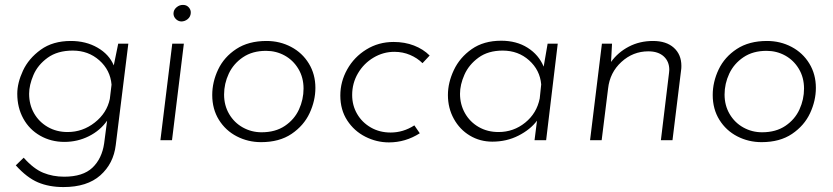

<svg xmlns="http://www.w3.org/2000/svg" viewBox="-20 -568 3377 778"><path d="M500 -391 449 20Q440 95 386.5 142.5Q333 190 237 190Q179 190 134 171Q89 152 44 102L76 71Q116 116 155 132Q194 148 240 148Q316 148 354.5 111.5Q393 75 402 13L414 -79Q386 -39 340 -16Q294 7 241 7Q187 7 143 -18Q99 -43 74.5 -87.5Q50 -132 50 -188Q50 -232 73 -281.5Q96 -331 145 -366.5Q194 -402 267 -402Q328 -402 375 -375Q422 -348 441 -303L459 -391ZM432 -225Q427 -284 382.5 -323.5Q338 -363 275 -363Q213 -363 173 -334Q133 -305 115.5 -264Q98 -223 98 -188Q98 -144 118 -109Q138 -74 173.5 -53.5Q209 -33 254 -33Q315 -33 364 -71.5Q413 -110 425 -167Z M725 -391 677 0H630L678 -391ZM683 -513Q683 -528 695.5 -538.5Q708 -549 723 -548Q736 -548 745 -538Q754 -528 753 -515Q752 -500 740.5 -490.5Q729 -481 714 -481Q701 -482 692 -491.5Q683 -501 683 -513Z M1038 8Q985 8 939.5 -15.5Q894 -39 867 -82.5Q840 -126 840 -183Q840 -236 864 -286.5Q888 -337 937.5 -369.5Q987 -402 1060 -402Q1114 -402 1159.5 -378Q1205 -354 1231.5 -310.5Q1258 -267 1258 -212Q1258 -160 1234.5 -109.5Q1211 -59 1161.5 -25.5Q1112 8 1038 8ZM1040 -32Q1096 -32 1134.5 -58Q1173 -84 1191.5 -124.5Q1210 -165 1210 -209Q1210 -254 1189 -289Q1168 -324 1133.5 -343Q1099 -362 1058 -362Q1003 -362 964.5 -336Q926 -310 907 -269.5Q888 -229 888 -185Q888 -141 908.5 -106Q929 -71 964 -51.5Q999 -32 1040 -32Z M1681 -28Q1623 9 1556 9Q1506 9 1460.5 -14Q1415 -37 1387 -80Q1359 -123 1359 -181Q1359 -237 1387 -287Q1415 -337 1464.5 -367.5Q1514 -398 1575 -398Q1620 -398 1657.5 -383.5Q1695 -369 1721 -343L1692 -312Q1671 -333 1641.5 -345.5Q1612 -358 1578 -358Q1533 -358 1493.5 -334.5Q1454 -311 1430.5 -271Q1407 -231 1407 -183Q1407 -141 1427 -106.5Q1447 -72 1482.5 -51.5Q1518 -31 1563 -31Q1614 -31 1659 -60Z M2240 -391 2193 0H2146L2156 -79Q2129 -43 2081 -18.5Q2033 6 1975 6Q1925 6 1884 -18.5Q1843 -43 1819 -86.5Q1795 -130 1795 -183Q1795 -233 1819 -284Q1843 -335 1891.5 -369Q1940 -403 2011 -403Q2073 -403 2118 -374.5Q2163 -346 2183 -298L2199 -391ZM2173 -226Q2168 -284 2124 -323.5Q2080 -363 2017 -363Q1958 -363 1919 -334.5Q1880 -306 1862 -265.5Q1844 -225 1844 -188Q1844 -145 1864 -109.5Q1884 -74 1919.5 -53.5Q1955 -33 2000 -33Q2061 -33 2108 -71Q2155 -109 2167 -169Z M2626 -402Q2680 -402 2710.5 -374.5Q2741 -347 2741 -301Q2741 -290 2740 -285L2705 0H2658L2691 -273L2692 -285Q2692 -319 2669.5 -339.5Q2647 -360 2607 -360Q2545 -360 2498 -317Q2451 -274 2444 -209L2418 0H2371L2419 -391H2460L2456 -317Q2484 -356 2528 -379Q2572 -402 2626 -402Z M3066 8Q3013 8 2967.5 -15.5Q2922 -39 2895 -82.5Q2868 -126 2868 -183Q2868 -236 2892 -286.5Q2916 -337 2965.5 -369.5Q3015 -402 3088 -402Q3142 -402 3187.5 -378Q3233 -354 3259.5 -310.5Q3286 -267 3286 -212Q3286 -160 3262.5 -109.5Q3239 -59 3189.5 -25.5Q3140 8 3066 8ZM3068 -32Q3124 -32 3162.5 -58Q3201 -84 3219.5 -124.5Q3238 -165 3238 -209Q3238 -254 3217 -289Q3196 -324 3161.5 -343Q3127 -362 3086 -362Q3031 -362 2992.5 -336Q2954 -310 2935 -269.5Q2916 -229 2916 -185Q2916 -141 2936.5 -106Q2957 -71 2992 -51.5Q3027 -32 3068 -32Z"/></svg>

Font: Josefin Sans Light
Style: Italic
Weight: 300
Italic angle: -7°
Designer: Santiago Orozco
Foundry: Typemade
Version: Version 2.000